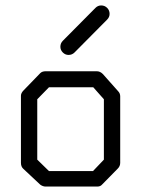

<svg xmlns="http://www.w3.org/2000/svg" viewBox="-20 -739 580 706"><path d="M117 -374V-152L160 -110H322L362 -152V-374L323 -418H160ZM67 -407 128 -470Q135 -477 148 -477H336Q348 -477 358 -467L414 -404Q422 -396 422 -385V-140Q422 -128 413 -119L355 -60Q349 -53 337.5 -53H334H148Q137.5 -53 128 -60L66 -118Q57 -126 57 -140V-387Q57 -397 67 -407ZM202 -567Q202 -580 211 -589L331 -710Q340 -719 352 -719Q365 -719 374 -710Q383 -701 383 -688Q383 -676 374 -667L254 -546Q245 -537 232 -537Q220 -537 211 -546Q202 -555 202 -567Z"/></svg>

Font: 3270 Nerd Font
Style: Regular
Weight: 400
Monospace: yes
Version: Version 3.0.1;Nerd Fonts 3.3.0